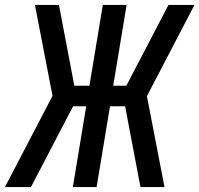

<svg xmlns="http://www.w3.org/2000/svg" viewBox="-23 -755 805 775"><path d="M641 0H544L482 -326H421L367 0H271L325 -326H272L102 0H-3L189 -368L118 -735H215L277 -409H338L392 -735H488L434 -409H487L657 -735H762L570 -367Z"/></svg>

Font: Iosevka Custom Medium Oblique
Style: Regular
Weight: 500
Italic angle: -9°
Designer: Belleve Invis
Foundry: Belleve Invis
Version: Version 27.0.1